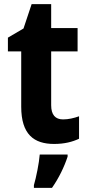

<svg xmlns="http://www.w3.org/2000/svg" viewBox="-20 -682 423 923"><path d="M283 -108C246 -108 226 -130 226 -176V-435H353V-547H226V-662H132L93 -545L18 -501V-435H82V-169C82 -36 143 10 240 10C290 10 328 0 360 -15V-123C335 -114 309 -108 283 -108ZM305 71V61H171C168 101 154 171 143 208V221H230C263 174 289 120 305 71Z"/></svg>

Font: Noto Sans Thai Looped SemiCondensed
Style: Bold
Weight: 700
Width: 4
Designer: Sasikarn Vongin, Ben Mitchell
Foundry: The Fontpad Ltd
Version: Version 1.001